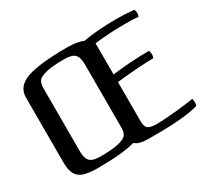

<svg xmlns="http://www.w3.org/2000/svg" viewBox="-145 -932 1249 1164"><g transform="rotate(-30 479.5 -350.5)"><path d="M234 13Q408 13 496 -12Q521 13 588 13H632Q845 13 939 -15Q943 -27 943 -39Q943 -52 939 -65Q916 -59 822.5 -49.5Q729 -40 678 -40Q632 -40 616 -53Q600 -66 600 -105V-378Q769 -396 858 -396Q863 -411 863 -419Q863 -436 857 -448Q718 -447 600 -431V-630Q600 -646 599 -649Q694 -662 823 -662Q879 -662 906 -658Q911 -673 911 -682Q911 -696 905 -708Q843 -714 780 -714Q650 -714 548 -696Q512 -714 436 -714Q244 -714 157 -684Q70 -653 70 -576V-122Q70 -69 85.5 -40Q101 -11 136 1Q171 13 234 13ZM413 -51Q367 -40 286 -40Q248 -40 227.5 -48.5Q207 -57 198.5 -77.5Q190 -98 190 -136V-571Q190 -606 203 -622.5Q216 -639 258 -650Q304 -661 384 -661Q422 -661 442.5 -652.5Q463 -644 471.5 -623.5Q480 -603 480 -565V-130Q480 -95 467.5 -78.5Q455 -62 413 -51Z"/></g></svg>

Font: Federant
Style: Regular
Weight: 400
Designer: Olexa M. Volochay, Alexei Vanyashin, Otto Ludwig Naegele
Foundry: Cyreal (www.cyreal.org)
Version: Version 1.011; ttfautohint (v1.4.1)